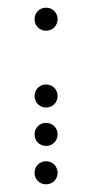

<svg xmlns="http://www.w3.org/2000/svg" viewBox="-20 -500 240 500"><path d="M100 -420C117 -420 130 -433 130 -450C130 -467 117 -480 100 -480C83 -480 70 -467 70 -450C70 -433 83 -420 100 -420ZM100 -220C117 -220 130 -233 130 -250C130 -267 117 -280 100 -280C83 -280 70 -267 70 -250C70 -233 83 -220 100 -220ZM100 -120C117 -120 130 -133 130 -150C130 -167 117 -180 100 -180C83 -180 70 -167 70 -150C70 -133 83 -120 100 -120ZM100 -20C117 -20 130 -33 130 -50C130 -67 117 -80 100 -80C83 -80 70 -67 70 -50C70 -33 83 -20 100 -20Z"/></svg>

Font: TINY 5x3 60
Style: Regular
Weight: 150
Designer: Jack Halten Fahnestock
Foundry: Velvetyne Type Foundry
Version: Version 1.002;hotconv 1.0.109;makeotfexe 2.5.65596